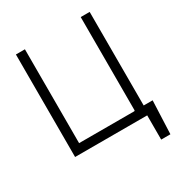

<svg xmlns="http://www.w3.org/2000/svg" viewBox="-206 -869 1105 1180"><g transform="rotate(-30 347.0 -278.5)"><path d="M667.5 -63.5 657.7 171.9H592.3V0H537.1V-63.5ZM80.6 0V-727.5H144.5V-61.5H540.5V-727.5H604V0Z"/></g></svg>

Font: Inter Tight Light
Style: Regular
Weight: 300
Designer: Rasmus Andersson
Foundry: rsms
Version: Version 3.004